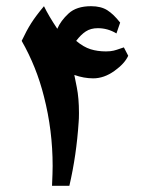

<svg xmlns="http://www.w3.org/2000/svg" viewBox="-20 -600 474 620"><path d="M394 -420Q383 -395 349.5 -371Q316 -347 281 -347Q251 -347 220 -358Q220 -358 228 -318Q235 -283 235 -235Q235 -216 234 -206Q227 -99 204 0H148Q150 -44 150 -64Q150 -179 122 -288Q98 -384 50 -468Q66 -502 81 -525.5Q96 -549 122 -580Q137 -549 165 -507Q176 -533 201.5 -556.5Q227 -580 274 -580Q306 -580 326.5 -567Q347 -554 368 -527L356 -492Q328 -509 296 -509Q273 -509 257 -498.5Q241 -488 226 -468Q250 -448 272.5 -441Q295 -434 322 -434Q337 -434 347 -436.5Q357 -439 366.5 -442.5Q376 -446 380 -447Z"/></svg>

Font: Mirza
Style: Bold
Weight: 700
Designer: Arabic design by Kourosh Beigpour, Latin design by Eduardo Tunni, engineering by Lasse Fister
Version: Version 1.0010g